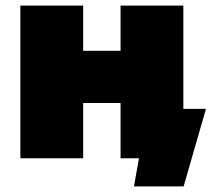

<svg xmlns="http://www.w3.org/2000/svg" viewBox="-20 -567 764 688"><path d="M53 0H278V-198H412V0H478L460 101H638L718 -177H637V-547H412V-385H278V-547H53Z"/></svg>

Font: Chess Sans Black
Style: Regular
Weight: 900
Designer: Wolf Bōese
Foundry: Wolf Bōese
Version: Version 7.223;Glyphs 3.3 (3306)